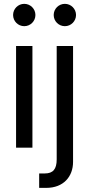

<svg xmlns="http://www.w3.org/2000/svg" viewBox="-20 -749 452 974"><path d="M61.5 0H144.5V-515.6H61.5ZM103 -616.2C134.3 -616.2 159.7 -641.6 159.7 -672.9C159.7 -704.1 134.3 -729.5 103 -729.5C71.8 -729.5 46.4 -704.1 46.4 -672.9C46.4 -641.6 71.8 -616.2 103 -616.2ZM267.6 -515.6V59.6C267.6 109.4 249 130.9 207 130.9H178.7V204.1H214.8C301.8 204.1 350.6 147 350.6 72.3V-515.6ZM309.1 -616.2C340.3 -616.2 365.7 -641.6 365.7 -672.9C365.7 -704.1 340.3 -729.5 309.1 -729.5C277.8 -729.5 252.4 -704.1 252.4 -672.9C252.4 -641.6 277.8 -616.2 309.1 -616.2Z"/></svg>

Font: Raveo Display Display
Style: Regular
Weight: 400
Designer: Jakub Foglar, Rasmus Andersson (Inter)
Foundry: Jakubfoglar.com
Version: Version 1.100;Glyphs 3.2.3 (3260)